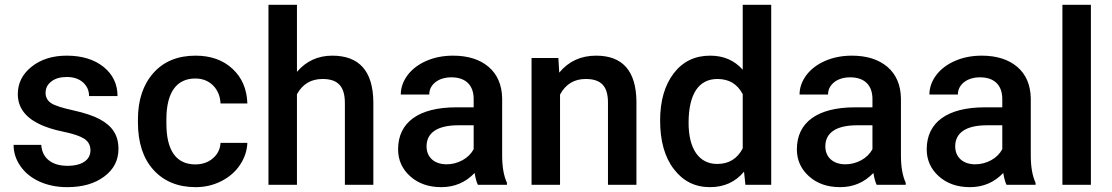

<svg xmlns="http://www.w3.org/2000/svg" viewBox="-20 -770 4634 800"><path d="M356.9 -143.6C356.9 -105 323.7 -79.1 261.2 -79.1C196.8 -79.1 155.3 -110.4 151.9 -166.5H36.6C36.6 -134.8 45.9 -105.5 64.9 -78.1C102.5 -23.4 173.3 9.8 259.8 9.8C323.7 9.8 375 -4.9 414.6 -34.7C454.1 -64 473.6 -102.5 473.6 -149.9C473.6 -206.5 448.2 -245.1 395.5 -273.4C368.7 -287.6 332 -299.8 285.6 -310.1C239.3 -320.3 208 -330.1 192.9 -340.3C177.7 -350.6 169.9 -364.7 169.9 -382.8C169.9 -402.8 178.2 -418.9 194.8 -431.2C210.9 -443.4 232.4 -449.2 258.3 -449.2C286.1 -449.2 308.6 -441.9 325.7 -426.8C342.8 -411.6 351.1 -392.6 351.1 -369.6H469.7C469.7 -419.4 450.2 -460 411.6 -491.2C372.6 -522.5 321.3 -538.1 258.3 -538.1C199.2 -538.1 150.4 -522.9 111.8 -492.2C73.2 -461.4 54.2 -423.3 54.2 -377.9C54.2 -323.7 84 -282.2 143.1 -253.4C169.9 -240.2 203.6 -229.5 244.1 -221.2C284.7 -212.9 313.5 -203.1 331.1 -191.9C348.1 -180.7 356.9 -164.6 356.9 -143.6Z M793.9 -85C715.8 -85 673.3 -140.6 673.3 -255.4V-274.4C673.8 -387.7 717.3 -442.9 793.9 -442.9C823.7 -442.9 848.6 -433.1 868.2 -413.6C887.2 -394 897.5 -369.1 898.9 -338.9H1010.7C1008.8 -398.4 988.3 -446.8 948.7 -483.4C909.2 -520 857.9 -538.1 794.9 -538.1C720.7 -538.1 662.1 -514.2 619.1 -465.8C576.2 -417.5 554.7 -353 554.7 -272.5V-260.3C554.7 -175.8 576.2 -109.9 619.6 -62C663.1 -14.2 721.7 9.8 795.4 9.8C833.5 9.8 869.1 1.5 901.9 -15.1C934.6 -31.7 960.9 -54.2 980 -83C999 -111.3 1009.3 -142.1 1010.7 -174.8H898.9C897.5 -149.4 887.2 -127.9 867.7 -110.8C848.1 -93.8 823.7 -85 793.9 -85Z M1217.3 -750H1098.6V0H1217.3V-377.4C1240.7 -419.9 1276.4 -440.9 1323.7 -440.9C1384.8 -440.9 1417 -413.6 1417 -340.8V0H1535.6V-345.2C1534.2 -473.6 1477.1 -538.1 1364.3 -538.1C1305.2 -538.1 1255.9 -515.6 1217.3 -470.7Z M2092.3 0V-8.3C2079.1 -36.6 2072.3 -74.7 2072.3 -122.1V-360.4C2071.3 -416.5 2052.2 -460.4 2015.6 -491.7C1979 -522.5 1929.7 -538.1 1867.7 -538.1C1827.1 -538.1 1790 -530.8 1757.3 -516.6C1724.1 -502.4 1697.8 -482.4 1678.7 -457.5C1659.7 -432.1 1649.9 -404.8 1649.9 -376H1768.6C1768.6 -397 1777.3 -414.1 1794.4 -427.7C1811.5 -440.9 1834 -447.8 1860.8 -447.8C1923.3 -447.8 1953.6 -412.1 1953.6 -357.4V-322.8H1880.9C1725.1 -322.8 1638.7 -260.7 1638.7 -147.9C1638.7 -103.5 1655.3 -65.9 1689 -35.6C1722.7 -5.4 1765.6 9.8 1818.8 9.8C1873.5 9.8 1919.9 -9.8 1957.5 -49.3C1961.4 -26.4 1965.8 -10.3 1971.2 0ZM1840.8 -85.4C1790 -85.4 1757.3 -114.7 1757.3 -160.2C1757.3 -216.3 1801.8 -248 1889.6 -248H1953.6V-148.4C1943.4 -129.4 1927.7 -113.8 1907.2 -102.5C1886.2 -91.3 1864.3 -85.4 1840.8 -85.4Z M2194.8 -528.3V0H2313.5V-376C2336.9 -419.4 2372.6 -440.9 2420.4 -440.9C2486.3 -440.9 2513.2 -409.2 2513.2 -342.3V0H2631.8V-349.1C2629.9 -475.1 2573.7 -538.1 2463.9 -538.1C2400.4 -538.1 2349.1 -514.6 2310.1 -467.3L2306.6 -528.3Z M2730.5 -268.1C2730.5 -182.6 2749.5 -114.7 2788.1 -64.9C2826.2 -15.1 2876 9.8 2938 9.8C2997.1 9.8 3044.4 -11.7 3080.1 -54.7L3085.9 0H3193.4V-750H3074.7V-479.5C3040 -518.6 2995.1 -538.1 2939 -538.1C2875.5 -538.1 2824.7 -513.7 2787.1 -464.4C2749.5 -415 2730.5 -349.6 2730.5 -268.1ZM2849.1 -257.8C2849.1 -380.4 2892.6 -440.9 2969.2 -440.9C3017.6 -440.9 3052.7 -419.9 3074.7 -377.4V-151.9C3052.2 -108.4 3016.6 -86.9 2968.3 -86.9C2892.1 -86.9 2849.1 -150.4 2849.1 -257.8Z M3753.9 0V-8.3C3740.7 -36.6 3733.9 -74.7 3733.9 -122.1V-360.4C3732.9 -416.5 3713.9 -460.4 3677.2 -491.7C3640.6 -522.5 3591.3 -538.1 3529.3 -538.1C3488.8 -538.1 3451.7 -530.8 3418.9 -516.6C3385.7 -502.4 3359.4 -482.4 3340.3 -457.5C3321.3 -432.1 3311.5 -404.8 3311.5 -376H3430.2C3430.2 -397 3439 -414.1 3456.1 -427.7C3473.1 -440.9 3495.6 -447.8 3522.5 -447.8C3585 -447.8 3615.2 -412.1 3615.2 -357.4V-322.8H3542.5C3386.7 -322.8 3300.3 -260.7 3300.3 -147.9C3300.3 -103.5 3316.9 -65.9 3350.6 -35.6C3384.3 -5.4 3427.2 9.8 3480.5 9.8C3535.2 9.8 3581.5 -9.8 3619.1 -49.3C3623 -26.4 3627.4 -10.3 3632.8 0ZM3502.4 -85.4C3451.7 -85.4 3418.9 -114.7 3418.9 -160.2C3418.9 -216.3 3463.4 -248 3551.3 -248H3615.2V-148.4C3605 -129.4 3589.4 -113.8 3568.8 -102.5C3547.9 -91.3 3525.9 -85.4 3502.4 -85.4Z M4294.9 0V-8.3C4281.7 -36.6 4274.9 -74.7 4274.9 -122.1V-360.4C4273.9 -416.5 4254.9 -460.4 4218.3 -491.7C4181.6 -522.5 4132.3 -538.1 4070.3 -538.1C4029.8 -538.1 3992.7 -530.8 3960 -516.6C3926.8 -502.4 3900.4 -482.4 3881.3 -457.5C3862.3 -432.1 3852.5 -404.8 3852.5 -376H3971.2C3971.2 -397 3980 -414.1 3997.1 -427.7C4014.2 -440.9 4036.6 -447.8 4063.5 -447.8C4126 -447.8 4156.2 -412.1 4156.2 -357.4V-322.8H4083.5C3927.7 -322.8 3841.3 -260.7 3841.3 -147.9C3841.3 -103.5 3857.9 -65.9 3891.6 -35.6C3925.3 -5.4 3968.3 9.8 4021.5 9.8C4076.2 9.8 4122.6 -9.8 4160.2 -49.3C4164.1 -26.4 4168.5 -10.3 4173.8 0ZM4043.5 -85.4C3992.7 -85.4 3960 -114.7 3960 -160.2C3960 -216.3 4004.4 -248 4092.3 -248H4156.2V-148.4C4146 -129.4 4130.4 -113.8 4109.9 -102.5C4088.9 -91.3 4066.9 -85.4 4043.5 -85.4Z M4525.4 -750H4406.7V0H4525.4Z"/></svg>

Font: Roboto Medium
Style: Regular
Weight: 500
Designer: Google
Version: Version 2.137; 2017